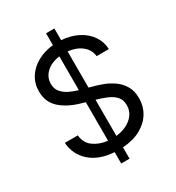

<svg xmlns="http://www.w3.org/2000/svg" viewBox="-212 -944 1062 1161"><g transform="rotate(-30 319.0 -363.5)"><path d="M289.8 90.9V11.7Q185 5 123.9 -49.4Q62.9 -103.7 56.8 -187.5H147.7Q152.3 -132.5 193.2 -103.2Q234 -73.9 289.8 -68.2V-337L261.4 -345.2Q176.1 -369.7 126.4 -415.1Q76.7 -460.6 76.7 -534.1Q76.7 -589.8 104.6 -633Q132.5 -676.1 180.6 -702.6Q228.7 -729 289.8 -735.4V-818.2H348V-736.5Q412.3 -732.2 462 -706.5Q511.7 -680.8 540.5 -639Q569.2 -597.3 571 -545.5H485.8Q480.1 -593.8 442.3 -623Q404.5 -652.3 348 -658V-405.5L376.4 -397.7Q404.8 -390.3 439.8 -377.1Q474.8 -364 506.9 -341.4Q539.1 -318.9 560 -283.7Q581 -248.6 581 -197.4Q581 -142 553.8 -96.6Q526.6 -51.1 474.6 -22.2Q422.6 6.7 348 11.7V90.9ZM348 -68.2Q412.3 -75.3 454 -110.3Q495.7 -145.2 495.7 -198.9Q495.7 -235.1 475.5 -257.8Q455.3 -280.5 422.2 -294.7Q389.2 -308.9 350.9 -319.6L348 -320.3ZM289.8 -421.2V-657Q231.2 -649.5 196.6 -617Q161.9 -584.5 161.9 -538.4Q161.9 -502.1 182.7 -479Q203.5 -456 233.1 -442.3Q262.8 -428.6 289.8 -421.2Z"/></g></svg>

Font: Inter Zeller
Style: Regular
Weight: 400
Designer: Rasmus Andersson; Joe Bland
Foundry: zeller
Version: Version 3.015;git-dec3a8cb1